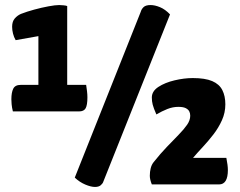

<svg xmlns="http://www.w3.org/2000/svg" viewBox="-20 -730 949 760"><path d="M31 -289Q27 -305 26 -317.5Q25 -330 25 -337Q25 -364 32.5 -379Q40 -394 62 -394H132V-587L42 -571Q35 -583 31.5 -597Q28 -611 28 -624Q28 -645 38.5 -657Q49 -669 63 -675Q86 -684 115.5 -692Q145 -700 172 -705Q199 -710 214 -710Q220 -710 231 -709Q242 -708 246 -706V-394H321Q323 -381 324.5 -368.5Q326 -356 326 -345Q326 -314 319 -301.5Q312 -289 293 -289ZM356 10Q340 10 317.5 0.5Q295 -9 276 -27L537 -683Q540 -694 548.5 -702Q557 -710 576 -710Q593 -710 613.5 -701.5Q634 -693 653 -673L389 -11Q387 -4 379 3Q371 10 356 10ZM581 0Q577 -10 575 -18.5Q573 -27 573 -34Q573 -50 576.5 -64Q580 -78 588 -88Q615 -122 640.5 -148.5Q666 -175 687 -196.5Q708 -218 720.5 -236Q733 -254 733 -272Q733 -282 729 -289.5Q725 -297 715 -302Q705 -307 686 -307Q664 -307 642.5 -298.5Q621 -290 599 -277Q588 -302 584.5 -315.5Q581 -329 581 -344Q581 -369 607 -386Q633 -403 671 -412Q709 -421 743 -421Q792 -421 820 -409Q848 -397 860 -373.5Q872 -350 872 -317Q872 -284 858.5 -254Q845 -224 824.5 -197.5Q804 -171 782.5 -148Q761 -125 744 -105H876Q882 -75 882 -57Q882 0 847 0Z"/></svg>

Font: Yanone Kaffeesatz
Style: Bold
Weight: 700
Designer: Yanone (Cyrillic: Daniel Pouzeot, Huerta Tipografica, and Cyreal)
Foundry: Yanone
Version: Version 2.003